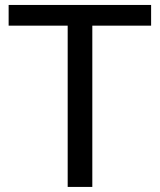

<svg xmlns="http://www.w3.org/2000/svg" viewBox="-20 -736 630 756"><path d="M575 -716.5V-635H343.5V0H246.5V-635H14V-716.5Z"/></svg>

Font: 8514790e538f44c2 - subset of Lato
Style: Regular
Weight: 400
Version: Version 1.104; Western+Polish opensource